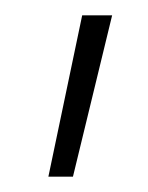

<svg xmlns="http://www.w3.org/2000/svg" viewBox="-20 -107 193 250"><path d="M87 -87H126L75 123H43Z"/></svg>

Font: Cairo ExtraLight
Style: Regular
Weight: 250
Designer: Mohamed Gaber, the designers of Titillium
Foundry: Kief Type Foundry
Version: Version 2.009; ttfautohint (v1.5.33-1714) -l 8 -r 50 -G 200 